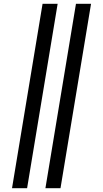

<svg xmlns="http://www.w3.org/2000/svg" viewBox="-20 -843 540 1006"><path d="M218 143 378 -823H457L297 143ZM43 143 203 -823H282L122 143Z"/></svg>

Font: Iosevka Term Curly Medium
Style: Italic
Weight: 500
Italic angle: -9°
Designer: Belleve Invis
Foundry: Belleve Invis
Version: Version 32.3.0